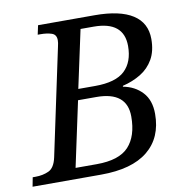

<svg xmlns="http://www.w3.org/2000/svg" viewBox="-101 -790 835 867"><g transform="rotate(-10 316.5 -357.0)"><path d="M-21 0 -13 -42H0Q34 -42 61 -54.5Q88 -67 98 -114L202 -604Q206 -620 206 -632Q206 -658 184.5 -665Q163 -672 134 -672H121L130 -714H389Q505 -714 564 -676Q623 -638 623 -564Q623 -509 601.5 -471.5Q580 -434 543 -411.5Q506 -389 460 -378L459 -374Q513 -364 547 -327.5Q581 -291 581 -228Q581 -119 508 -59.5Q435 0 293 0ZM336 -399Q431 -399 472.5 -438.5Q514 -478 514 -551Q514 -664 376 -664H316L259 -399ZM282 -50Q385 -50 429 -97.5Q473 -145 473 -235Q473 -349 333 -349H249L185 -50Z"/></g></svg>

Font: NotoSerif-Italic
Style: Regular
Weight: 400
Italic angle: -12°
Designer: Monotype Design Team
Foundry: Monotype Imaging Inc.
Version: Version 2.007; ttfautohint (v1.8) -l 8 -r 50 -G 200 -x 14 -D